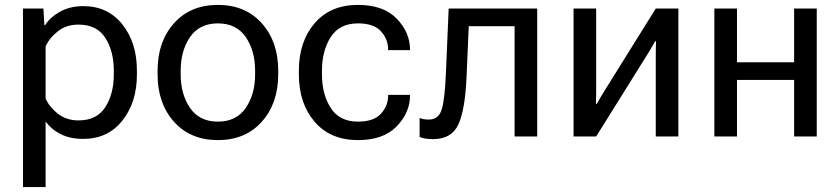

<svg xmlns="http://www.w3.org/2000/svg" viewBox="-20 -548 3372 771"><path d="M72.3 203.1V-513.7H154.3L158.2 -446.8H161.1Q180.7 -478.5 220.9 -501Q261.2 -523.4 314.9 -523.4Q412.6 -523.4 471.2 -450.2Q529.8 -377 529.8 -264.6V-249Q529.8 -136.7 471.2 -63.5Q412.6 9.8 314.9 9.8Q261.2 9.8 223.4 -9.5Q185.5 -28.8 163.1 -60.5V203.1ZM163.1 -152.3Q178.2 -118.2 212.4 -91.3Q246.6 -64.5 295.4 -64.5Q368.7 -64.5 402.8 -117.7Q437 -170.9 437 -249V-264.6Q437 -342.8 402.8 -396Q368.7 -449.2 295.4 -449.2Q246.6 -449.2 212.4 -422.4Q178.2 -395.5 163.1 -361.3Z M612.8 -249V-264.6Q612.8 -380.9 678.7 -454.6Q744.6 -528.3 855 -528.3Q965.3 -528.3 1031.2 -454.6Q1097.2 -380.9 1097.2 -264.6V-249Q1097.2 -132.8 1031.2 -59.1Q965.3 14.6 855 14.6Q744.6 14.6 678.7 -59.1Q612.8 -132.8 612.8 -249ZM705.6 -264.6V-249Q705.6 -169.4 743.2 -114.5Q780.8 -59.6 855 -59.6Q929.2 -59.6 966.8 -114.5Q1004.4 -169.4 1004.4 -249V-264.6Q1004.4 -344.2 966.8 -399.2Q929.2 -454.1 855 -454.1Q780.8 -454.1 743.2 -399.2Q705.6 -344.2 705.6 -264.6Z M1180.2 -249V-264.6Q1180.2 -380.9 1243.4 -454.6Q1306.6 -528.3 1417.5 -528.3Q1520 -528.3 1573.2 -472.9Q1626.5 -417.5 1626.5 -349.1V-346.7H1538.6V-349.1Q1538.6 -390.6 1509.8 -422.4Q1481 -454.1 1417.5 -454.1Q1343.3 -454.1 1308.1 -399.2Q1272.9 -344.2 1272.9 -264.6V-249Q1272.9 -169.4 1308.1 -114.5Q1343.3 -59.6 1417.5 -59.6Q1481 -59.6 1509.8 -91.3Q1538.6 -123 1538.6 -164.6V-167H1626.5V-164.6Q1626.5 -96.2 1573.2 -40.8Q1520 14.6 1417.5 14.6Q1306.6 14.6 1243.4 -59.1Q1180.2 -132.8 1180.2 -249Z M1862.3 -442.9 1853.5 -239.3Q1847.7 -106 1820.3 -47.6Q1793 10.7 1718.8 10.7Q1702.1 10.7 1688.2 8.5Q1674.3 6.3 1665 2V-74.2Q1673.3 -70.8 1682.4 -69.3Q1691.4 -67.9 1702.1 -67.9Q1740.7 -67.9 1753.4 -107.4Q1766.1 -147 1770.5 -252L1781.7 -513.7H2137.2V0H2046.4V-442.9Z M2283.2 0V-513.7H2374V-196.8Q2374 -182.1 2373.8 -163.8Q2373.5 -145.5 2373 -130.9H2376.5Q2383.3 -143.1 2391.8 -157.5Q2400.4 -171.9 2409.7 -187L2613.3 -513.7H2704.1V0H2613.3V-316.4Q2613.3 -331.1 2613.5 -349.4Q2613.8 -367.7 2614.3 -382.3H2610.8Q2604 -370.1 2595.5 -355.7Q2586.9 -341.3 2577.6 -326.2L2374 0Z M2848.6 -513.7H2939.5V-297.9H3168.9V-513.7H3259.8V0H3168.9V-227.1H2939.5V0H2848.6Z"/></svg>

Font: RobotoFlex
Style: Regular
Weight: 400
Designer: Berlow after Robertson
Foundry: Google
Version: Version 2.136